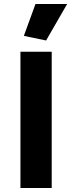

<svg xmlns="http://www.w3.org/2000/svg" viewBox="-20 -938 361 958"><path d="M238 0V-680H82V0ZM210 -736 315 -918H157L99 -759Z"/></svg>

Font: Catamaran ExtraBold
Style: Regular
Weight: 800
Designer: Pria Ravichandran
Version: Version 2.000